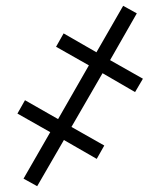

<svg xmlns="http://www.w3.org/2000/svg" viewBox="-20 -644 529 661"><path d="M108 -3 200 -162 313 -97 339 -143 226 -207 333 -392 445 -327 472 -373 359 -437 451 -598 404 -624 312 -464 199 -529 173 -483 286 -419 180 -234 66 -299 40 -253 153 -189 61 -29Z"/></svg>

Font: Noto Serif Condensed Semi
Style: Italic
Weight: 600
Width: 3
Italic angle: -12°
Designer: Monotype Design Team
Foundry: Monotype Imaging Inc.
Version: Version 1.901